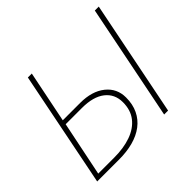

<svg xmlns="http://www.w3.org/2000/svg" viewBox="-156 -847 1034 1034"><g transform="rotate(-45 361.0 -330.0)"><path d="M40 0 172 -660H202L142 -364H274Q364 -364 417 -321.5Q470 -279 470 -210Q470 -158 451 -118.5Q432 -79 397 -52.5Q362 -26 313.5 -13Q265 0 206 0ZM74 -26H196Q268 -26 323 -45.5Q378 -65 409 -104.5Q440 -144 440 -204Q440 -266 394 -302Q348 -338 262 -338H138ZM550 0 682 -660H712L580 0Z"/></g></svg>

Font: Source Sans 3 ExtraLight
Style: Italic
Weight: 250
Italic angle: -11°
Designer: Paul D. Hunt
Foundry: Adobe
Version: Version 3.046;hotconv 1.0.118;makeotfexe 2.5.65603